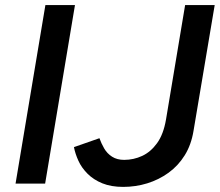

<svg xmlns="http://www.w3.org/2000/svg" viewBox="-20 -720 862 753"><path d="M41 0 158 -700H274L157 0ZM463 13Q416 13 381.5 -1Q347 -15 323.5 -38.5Q300 -62 287.5 -89.5Q275 -117 270 -143L370 -178Q377 -158 388.5 -138Q400 -118 419.5 -105.5Q439 -93 467 -93Q504 -93 537.5 -108.5Q571 -124 596 -158.5Q621 -193 631 -251L706 -700H822L739 -207Q730 -152 704.5 -111Q679 -70 641 -42.5Q603 -15 557.5 -1Q512 13 463 13Z"/></svg>

Font: Figtree Light SemiBold
Style: Italic
Weight: 600
Italic angle: -9.5°
Version: Version 2.001;gftools[0.9.30]